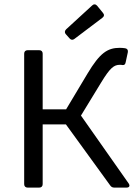

<svg xmlns="http://www.w3.org/2000/svg" viewBox="-20 -852 620 872"><path d="M447.3 -793.9 420.9 -826.2C414.1 -834 405.3 -834 398.4 -827.1L280.3 -718.8C273.4 -711.9 272.5 -703.1 279.3 -696.3L295.9 -677.7C301.8 -670.9 309.6 -668.9 317.4 -674.8L445.3 -771.5C454.1 -778.3 454.1 -786.1 447.3 -793.9ZM347.7 -327.1 439.5 -477.5C480.5 -544.9 498 -557.6 524.4 -557.6C528.3 -557.6 532.2 -557.6 536.1 -556.6C543.9 -555.7 548.8 -558.6 550.8 -569.3L560.5 -614.3C562.5 -624 558.6 -630.9 548.8 -632.8C541 -633.8 533.2 -634.8 524.4 -634.8C467.8 -634.8 433.6 -611.3 377.9 -518.6L280.3 -355.5H173.8V-608.4C173.8 -618.2 168 -624 158.2 -624H105.5C95.7 -624 89.8 -618.2 89.8 -608.4V-15.6C89.8 -5.9 95.7 0 105.5 0H158.2C168 0 173.8 -5.9 173.8 -15.6V-287.1H279.3L480.5 -9.8C485.4 -2.9 491.2 0 499 0H554.7C567.4 0 571.3 -7.8 564.5 -18.6Z"/></svg>

Font: Ed Sans Neue
Style: Regular
Weight: 400
Designer: Stephen Hutchings
Version: Version 1.004;PS 001.004;hotconv 1.0.88;makeotf.lib2.5.64775